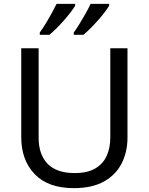

<svg xmlns="http://www.w3.org/2000/svg" viewBox="-20 -964 771 994"><path d="M640 -252Q640 -178 610 -118.5Q580 -59 518.5 -24.5Q457 10 362 10Q229 10 159.5 -62.5Q90 -135 90 -254V-714H180V-251Q180 -164 226.5 -116Q273 -68 367 -68Q432 -68 472.5 -91.5Q513 -115 532 -156.5Q551 -198 551 -252V-714H640ZM545 -934Q537 -921 522 -901Q507 -881 487.5 -859Q468 -837 448.5 -817.5Q429 -798 412 -784H362V-796Q376 -815 392 -841Q408 -867 423.5 -894.5Q439 -922 449 -944H545ZM369 -934Q361 -921 346 -901Q331 -881 311.5 -859Q292 -837 272.5 -817.5Q253 -798 236 -784H186V-796Q200 -815 216 -841Q232 -867 247 -894.5Q262 -922 273 -944H369Z"/></svg>

Font: Noto Sans Devanagari
Style: Regular
Weight: 400
Designer: Jelle Bosma - Monotype Design Team
Foundry: Monotype Imaging Inc.
Version: Version 2.003